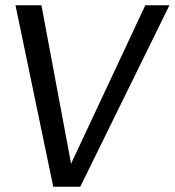

<svg xmlns="http://www.w3.org/2000/svg" viewBox="-20 -712 666 732"><path d="M39 -692 183 0H286L626 -692H534L251 -88L138 -692Z"/></svg>

Font: Cantarell
Style: Oblique
Weight: 400
Italic angle: -8°
Designer: Dave Crossland
Version: Version 0.024